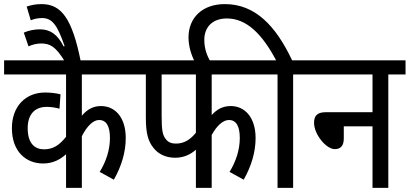

<svg xmlns="http://www.w3.org/2000/svg" viewBox="-20 -916 1997 936"><path d="M641 -553V-622H0V-553H302V-249C270 -209 239 -188 195 -188C151 -188 115 -215 115 -291C115 -358 149 -395 208 -395C229 -395 253 -391 270 -386L275 -456C258 -461 228 -465 200 -465C105 -465 38 -398 38 -291C38 -177 107 -119 190 -119C239 -119 274 -139 302 -164V0H379V-252C405 -303 435 -331 463 -331C499 -331 516 -300 516 -243C516 -184 496 -126 466 -78L535 -40C572 -105 593 -174 593 -243C593 -343 542 -399 472 -399C437 -399 407 -385 379 -352V-553Z M297 -615H374C332 -826 279 -896 183 -896C156 -896 134 -892 110 -884L130 -817C147 -824 164 -828 186 -828C234 -827 259 -796 295 -691L290 -690C261 -747 226 -773 175 -773C149 -773 121 -768 96 -757L119 -690C138 -699 161 -704 180 -704C224 -704 251 -690 297 -615Z M1012 -553H1274V-622H628V-553H691V-342C691 -266 702 -227 729 -194C750 -168 784 -147 834 -147C877 -147 910 -164 935 -186V0H1012V-258C1038 -305 1068 -331 1096 -331C1132 -331 1149 -300 1149 -243C1149 -184 1129 -126 1099 -78L1168 -40C1205 -105 1226 -174 1226 -243C1226 -343 1174 -399 1105 -399C1067 -399 1038 -384 1012 -355ZM768 -553H935V-269C910 -238 880 -216 838 -216C818 -216 801 -221 789 -237C773 -256 768 -279 768 -349Z M1333 -553V0H1409V-553H1493V-622H1404C1324 -791 1224 -896 1076 -896C966 -896 899 -829 899 -734C899 -689 913 -648 929 -615H1006C991 -642 976 -675 976 -722C976 -784 1016 -826 1086 -826C1181 -826 1257 -752 1326 -622H1261V-553Z M1481 -622V-553H1796V-369H1568C1524 -369 1511 -349 1511 -317C1511 -261 1570 -189 1612 -189C1642 -189 1656 -207 1656 -241V-300H1796V0H1873V-553H1957V-622Z"/></svg>

Font: Noto Sans Condensed
Style: Italic
Weight: 400
Width: 3
Italic angle: -12°
Designer: Monotype Design Team
Foundry: Monotype Imaging Inc.
Version: Version 2.013